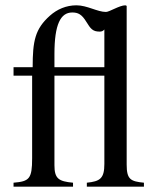

<svg xmlns="http://www.w3.org/2000/svg" viewBox="-20 -703 596 723"><path d="M522 0V-15C472 -20 457 -27 457 -83V-681L452 -683C430 -683 392 -658 379 -658C347 -658 308 -683 268 -683C229 -683 195 -668 168 -644C112 -594 103 -549 103 -450H31V-418H101V-107C101 -29 90 -20 31 -15V0H255V-15C201 -20 185 -30 185 -81V-418H373V-86C373 -31 357 -20 307 -15V0ZM373 -450H185V-500C185 -611 208 -656 252 -656C274 -656 288 -649 305 -621C321 -595 329 -584 355 -584C363 -584 368 -586 373 -592Z"/></svg>

Font: STIXGeneral
Style: Regular
Weight: 400
Designer: MicroPress Inc., with final additions and corrections provided by Coen Hoffman, Elsevier (retired)
Version: Version 1.1.0